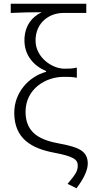

<svg xmlns="http://www.w3.org/2000/svg" viewBox="-20 -815 498 1037"><path d="M393 202C436 146 454 100 454 69C454 1 406 -20 304 -39C205 -57 118 -91 118 -211C118 -333 224 -400 325 -400C352 -400 370 -400 395 -395V-450C368 -444 355 -444 328 -444C260 -444 172 -506 172 -596C172 -692 245 -745 322 -745H446V-795H38V-745C107 -748 138 -749 205 -749C147 -721 112 -669 112 -597C112 -515 163 -459 229 -431V-427C137 -402 57 -317 57 -206C57 -63 155 -13 269 9C374 29 400 45 400 79C400 110 387 128 345 178Z"/></svg>

Font: Noto Sans TC Light
Style: Regular
Weight: 300
Designer: Ryoko NISHIZUKA 西塚涼子 (kana, bopomofo & ideographs); Paul D. Hunt (Latin, Greek & Cyrillic); Sandoll Communications 산돌커뮤니
Foundry: Adobe
Version: Version 2.004;hotconv 1.0.118;makeotfexe 2.5.65603